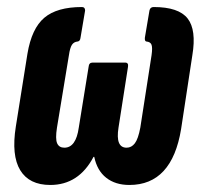

<svg xmlns="http://www.w3.org/2000/svg" viewBox="-20 -520 571 546"><path d="M123 6Q63 6 37.5 -36Q12 -78 25 -160L58 -367Q70 -439 106 -469.5Q142 -500 213 -500Q222 -500 222 -490L209 -413Q208 -403 201 -402Q190 -401 184.5 -392.5Q179 -384 176 -363L142 -157Q137 -125 142.5 -112.5Q148 -100 163 -100Q196 -100 204 -157L232 -330Q233 -342 243 -342H336Q346 -342 344 -330L317 -157Q308 -100 340 -100Q354 -100 363.5 -112.5Q373 -125 379 -157L411 -363Q414 -384 411 -392.5Q408 -401 396 -402Q391 -403 392 -413L405 -490Q407 -500 417 -500Q488 -500 513.5 -467.5Q539 -435 527 -363L495 -153Q469 6 348 6Q308 6 282 -14.5Q256 -35 248 -74H246Q204 6 123 6Z"/></svg>

Font: Sofia Sans Extra Condensed ExtraBold
Style: Italic
Weight: 800
Italic angle: -9°
Designer: Botio Nikoltchev, Ani Petrova
Foundry: lettersoup
Version: Version 4.101; ttfautohint (v1.8.4.7-5d5b)